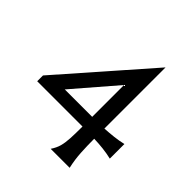

<svg xmlns="http://www.w3.org/2000/svg" viewBox="-207 -930 1079 1079"><g transform="rotate(45 333.0 -390.0)"><path d="M636 -196Q602 -204 566.5 -208Q531 -212 495 -213Q495 -159 498 -105.5Q501 -52 513 0H362Q381 -28 388.5 -55.5Q396 -83 398 -121Q400 -159 400 -215H40V-261L495 -780V-294Q531 -296 566.5 -300Q602 -304 636 -312ZM182 -292H400V-545Z"/></g></svg>

Font: Faculty Glyphic
Style: Regular
Weight: 400
Designer: Koto Studio, Dylan Young
Foundry: Koto Studio
Version: Version 1.004; ttfautohint (v1.8.4.7-5d5b)